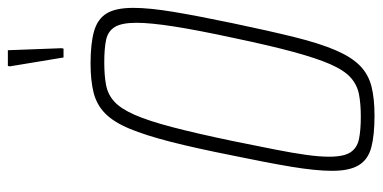

<svg xmlns="http://www.w3.org/2000/svg" viewBox="-256 -684 949 476"><g transform="rotate(-90 218.0 -446.5)"><path d="M169 8Q120 8 90 0Q60 -8 46 -31Q32 -54 32 -97Q32 -137 42 -197.5Q52 -258 70 -344Q88 -435 104 -497.5Q120 -560 136.5 -599.5Q153 -639 174.5 -660Q196 -681 226 -688.5Q256 -696 298 -696Q347 -696 377.5 -687.5Q408 -679 422 -656.5Q436 -634 436 -590Q436 -550 426 -490Q416 -430 398 -344Q379 -253 363.5 -190.5Q348 -128 331 -88.5Q314 -49 292.5 -28Q271 -7 241 0.5Q211 8 169 8ZM166 -26Q198 -26 221.5 -30.5Q245 -35 263 -51Q281 -67 296 -101Q311 -135 327 -194Q343 -253 362 -344Q381 -432 390 -490Q399 -548 399 -582Q399 -619 388.5 -636Q378 -653 356.5 -657.5Q335 -662 301 -662Q268 -662 244.5 -657.5Q221 -653 203.5 -637Q186 -621 171 -587Q156 -553 140.5 -494Q125 -435 106 -344Q94 -285 85 -239.5Q76 -194 71.5 -161Q67 -128 67 -105Q67 -68 78 -51.5Q89 -35 111 -30.5Q133 -26 166 -26ZM313 -763 291 -896 292 -901H331L336 -768L335 -763Z"/></g></svg>

Font: Saira Condensed Thin
Style: Italic
Weight: 250
Width: 3
Italic angle: -12°
Designer: Hector Gatti with collaboration of the Omnibus-Type team
Foundry: Omnibus-Type
Version: Version 1.101